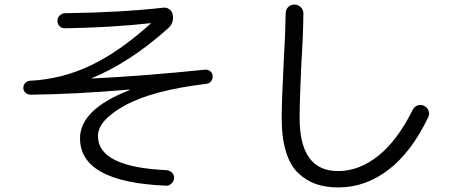

<svg xmlns="http://www.w3.org/2000/svg" viewBox="-20 -780 2040 847"><path d="M115.2 -362.3Q102.5 -362.3 92.8 -370.6Q83 -378.9 83 -392.1Q83 -405.3 91.3 -414.1Q99.6 -422.9 113.3 -423.8Q252 -430.7 378.9 -490.7Q505.9 -550.8 644.5 -675.8L646.5 -676.8Q646.5 -677.7 643.6 -677.7Q467.8 -658.2 265.6 -655.3Q252 -655.3 242.7 -664.6Q233.4 -673.8 233.4 -688Q233.4 -702.1 243.7 -711.9Q253.9 -721.7 266.6 -721.7Q506.8 -724.6 701.2 -746.1Q715.8 -748 728 -738.3Q740.2 -728.5 742.2 -713.9Q748 -677.7 720.7 -654.3Q553.7 -504.9 385.7 -435.5Q384.8 -435.5 384.8 -434.6Q384.8 -433.6 386.7 -433.6Q619.1 -445.3 884.8 -472.7Q897.5 -473.6 907.2 -465.8Q917 -458 918 -444.8Q918.9 -431.6 911.1 -421.4Q903.3 -411.1 889.6 -410.2Q654.3 -381.8 533.2 -315.9Q412.1 -250 412.1 -179.7Q412.1 -43 714.8 -29.3Q728.5 -28.3 738.8 -18.1Q749 -7.8 748 5.9Q747.1 19.5 736.3 29.8Q725.6 40 711.9 39.1Q333 23.4 333 -169.9Q333 -296.9 549.8 -381.8Q551.8 -381.8 551.8 -383.8Q551.8 -384.8 549.8 -384.8Q310.5 -364.3 115.2 -362.3Z M1472.7 46.9Q1418 46.9 1375 32.2Q1332 17.6 1296.4 -15.6Q1260.7 -48.8 1241.7 -110.4Q1222.7 -171.9 1222.7 -259.8Q1222.7 -335.9 1231.4 -502Q1239.3 -642.6 1240.2 -720.7Q1240.2 -737.3 1251 -748.5Q1261.7 -759.8 1279.3 -759.8Q1294.9 -759.8 1306.6 -748.5Q1318.4 -737.3 1318.4 -720.7Q1317.4 -622.1 1309.6 -503.9Q1301.8 -337.9 1301.8 -259.8Q1301.8 -24.4 1472.7 -25.4Q1564.5 -25.4 1648.9 -92.8Q1733.4 -160.2 1800.8 -295.9Q1807.6 -309.6 1822.3 -314.9Q1836.9 -320.3 1851.1 -313Q1865.2 -305.7 1870.6 -291.5Q1876 -277.3 1869.1 -262.7Q1794.9 -108.4 1693.4 -30.8Q1591.8 46.9 1472.7 46.9Z"/></svg>

Font: Rounded Mgen+ 2m regular
Style: Regular
Weight: 400
Designer: [Source Han Sans]
Ryoko NISHIZUKA  (kana & ideographs); Paul D. Hunt (Latin, Greek & Cyrillic); Wenlong ZHANG  (bopomofo
Version: Version 1.059.20150602